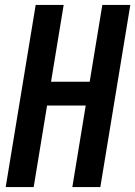

<svg xmlns="http://www.w3.org/2000/svg" viewBox="-20 -755 546 775"><path d="M3 0 124 -735H237L186 -425H342L393 -735H506L385 0H272L326 -329H170L116 0Z"/></svg>

Font: Iosevka Custom
Style: Bold Italic
Weight: 700
Italic angle: -9°
Designer: Belleve Invis
Foundry: Belleve Invis
Version: Version 30.3.1; ttfautohint (v1.8.3)